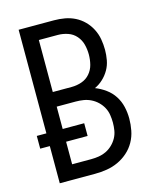

<svg xmlns="http://www.w3.org/2000/svg" viewBox="-111 -812 722 888"><g transform="rotate(-15 250.0 -367.5)"><path d="M64 0V-178H18V-239H64V-735H233Q259 -735 284.5 -730.5Q310 -726 333 -714.5Q356 -703 374.5 -684.5Q393 -666 405 -642.5Q417 -619 421.5 -593.5Q426 -568 426 -542Q426 -518 421.5 -493.5Q417 -469 405 -448Q393 -427 375 -410Q357 -393 335 -383Q361 -373 384.5 -356Q408 -339 423.5 -315Q439 -291 445.5 -263Q452 -235 452 -206Q452 -178 446.5 -149.5Q441 -121 427 -96Q413 -71 391.5 -52Q370 -33 344 -21Q318 -9 289.5 -4.5Q261 0 233 0ZM142 -416H233Q257 -416 280.5 -424Q304 -432 320 -450.5Q336 -469 342 -492.5Q348 -516 348 -541Q348 -565 342 -588.5Q336 -612 320 -630.5Q304 -649 280.5 -657Q257 -665 233 -665H142ZM233 -70Q252 -70 270.5 -73Q289 -76 305.5 -84Q322 -92 336 -105.5Q350 -119 359 -135.5Q368 -152 371 -170.5Q374 -189 374 -208Q374 -226 371 -245Q368 -264 359 -280.5Q350 -297 336.5 -310Q323 -323 306 -331.5Q289 -340 270.5 -343Q252 -346 233 -346H142V-239H245V-178H142V-70Z"/></g></svg>

Font: Huly
Style: Regular
Weight: 400
Designer: Belleve Invis
Foundry: Belleve Invis
Version: Version 33.2.5; ttfautohint (v1.8.4)